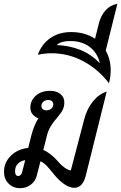

<svg xmlns="http://www.w3.org/2000/svg" viewBox="-20 -980 635 1006"><path d="M539 -500 430 -62Q414 4 369 4Q345 4 317.5 -14.5Q290 -33 264 -65Q240 -95 225 -111Q210 -127 192 -135L173 -61Q166 -31 141.5 -12.5Q117 6 85 6Q49 6 25 -18Q1 -42 1 -80Q1 -128 36.5 -163.5Q72 -199 128 -205L144 -270Q159 -326 181 -360Q163 -367 151 -381Q139 -395 139 -416Q139 -452 167 -478Q195 -504 243 -504Q276 -504 296.5 -487.5Q317 -471 317 -444Q317 -423 309.5 -406.5Q302 -390 283 -368Q258 -339 245 -317Q232 -295 226 -270L207 -194Q243 -180 283 -135Q305 -110 323 -98.5Q341 -87 351 -87L421 -354Q435 -409 467 -448.5Q499 -488 539 -500ZM197 -425Q197 -414 204 -408Q211 -402 223 -402Q239 -402 249 -411Q259 -420 259 -433Q259 -444 252 -450Q245 -456 233 -456Q217 -456 207 -447Q197 -438 197 -425ZM97 -82 112 -141Q86 -136 72.5 -121Q59 -106 59 -83Q59 -58 75 -58Q92 -58 97 -82Z M534 -715Q560 -669 560 -611Q560 -579 551 -544Q494 -618 416 -659.5Q338 -701 249 -701Q215 -701 178 -693Q199 -750 244.5 -781Q290 -812 353 -812Q425 -812 478 -777L497 -853Q508 -899 533.5 -926.5Q559 -954 595 -960ZM503 -649Q491 -703 450 -734Q409 -765 349 -765Q299 -765 277 -744Q345 -741 401 -718.5Q457 -696 503 -649Z"/></svg>

Font: Srisakdi
Style: Bold
Weight: 700
Designer: Cadson Demak Co.,Ltd.
Foundry: Cadson Demak Co.,Ltd.
Version: Version 1.000